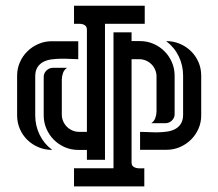

<svg xmlns="http://www.w3.org/2000/svg" viewBox="-20 -664 778 684"><path d="M495.6 -579.1H354V-94.7H289.6V-129.9H258.8Q233.4 -129.9 210.9 -139.6Q188.5 -149.4 171.9 -166Q155.3 -182.6 145.5 -205.1Q135.7 -227.5 135.7 -252.9V-390.1Q135.7 -403.3 145.5 -412.8Q155.3 -422.4 168.5 -422.4H218.8Q208.5 -415.5 204.3 -403.6Q200.2 -391.6 200.2 -380.4V-255.9Q200.2 -243.2 205.1 -231.9Q210 -220.7 218.3 -212.4Q226.6 -204.1 237.8 -199.2Q249 -194.3 261.7 -194.3H289.6V-557.6Q289.6 -567.4 284.7 -572Q279.8 -576.7 272.9 -578.1Q266.1 -579.6 258.1 -579.3Q250 -579.1 243.7 -579.1V-643.6H495.6ZM448.7 -517.6H479Q504.4 -517.6 526.9 -507.8Q549.3 -498 565.9 -481.4Q582.5 -464.8 592.3 -442.4Q602.1 -419.9 602.1 -394.5V-257.3Q602.1 -244.1 592.3 -234.6Q582.5 -225.1 569.3 -225.1H519Q529.3 -231.9 533.4 -243.9Q537.6 -255.9 537.6 -267.1V-391.6Q537.6 -404.3 532.7 -415.5Q527.8 -426.8 519.5 -435.1Q511.2 -443.4 500 -448.2Q488.8 -453.1 476.1 -453.1H448.7V-85.9Q448.7 -76.2 453.4 -71.8Q458 -67.4 465.1 -65.7Q472.2 -64 480 -64.2Q487.8 -64.5 494.1 -64.5V0H243.7V-64.5H384.3V-548.8H448.7ZM41 -394.5Q41 -419.9 50.8 -442.1Q60.5 -464.4 77.4 -481Q94.2 -497.6 116.7 -507.3Q139.2 -517.1 164.1 -517.1H258.8V-453.1Q246.6 -453.1 230.2 -454.1Q213.9 -455.1 196.8 -454.8Q179.7 -454.6 163.3 -452.4Q147 -450.2 134 -443.4Q121.1 -436.5 113.3 -424.1Q105.5 -411.6 105.5 -391.6V-252.9Q105.5 -216.3 121.1 -184.1Q136.7 -151.9 166 -129.9Q140.1 -129.9 117.4 -139.4Q94.7 -148.9 77.6 -165.5Q60.5 -182.1 50.8 -204.6Q41 -227.1 41 -252.9ZM696.8 -252.9Q696.8 -227.5 687 -205.3Q677.2 -183.1 660.4 -166.5Q643.6 -149.9 621.1 -140.1Q598.6 -130.4 573.7 -130.4H479V-194.3Q491.7 -194.3 507.8 -193.4Q523.9 -192.4 541 -192.6Q558.1 -192.9 574.5 -195.1Q590.8 -197.3 603.8 -204.1Q616.7 -210.9 624.5 -223.4Q632.3 -235.8 632.3 -255.9V-394.5Q632.3 -431.2 616.7 -463.4Q601.1 -495.6 571.8 -517.6Q597.7 -517.6 620.4 -508.1Q643.1 -498.5 660.2 -481.9Q677.2 -465.3 687 -442.9Q696.8 -420.4 696.8 -394.5Z"/></svg>

Font: Isar CAT
Style: Regular
Weight: 400
Designer: Digitized by Peter Wiegel
Foundry: CAT-Fonts, Peter Wiegel
Version: Version 1.000; ttfautohint (v1.3)